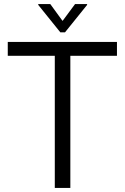

<svg xmlns="http://www.w3.org/2000/svg" viewBox="-20 -919 611 939"><path d="M552 -714H18V-646H248V0H324V-646H552ZM167 -895 275 -761H298L406 -895V-899H347L287 -818H285L226 -899H167Z"/></svg>

Font: Non Bureau Light
Style: Regular
Weight: 300
Designer: Jona Saucedo
Foundry: Non Foundry
Version: Version 1.000;FEAKit 1.0